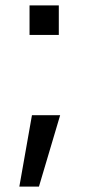

<svg xmlns="http://www.w3.org/2000/svg" viewBox="-20 -592 328 715"><path d="M125 103H52L99 -163H204ZM90 -572H199V-462H90Z"/></svg>

Font: Asta Sans
Style: Regular
Weight: 400
Designer: 42dot
Version: Version 1.000